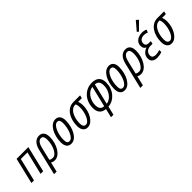

<svg xmlns="http://www.w3.org/2000/svg" viewBox="228 -2119 3637 3637"><g transform="rotate(-45 2046.0 -300.5)"><path d="M16 0 141 -522H456L331 0H261L373 -463H196L85 0Z M437 185 564 -344Q587 -438 635.5 -485.5Q684 -533 748 -533Q816 -533 848 -489.5Q880 -446 880 -372Q880 -297 861 -228.5Q842 -160 808.5 -106Q775 -52 730.5 -20.5Q686 11 634 11Q610 11 588.5 5Q567 -1 553 -12L506 185ZM642 -49Q676 -49 706.5 -75.5Q737 -102 760 -147.5Q783 -193 796.5 -249Q810 -305 810 -364Q810 -416 795 -445Q780 -474 741 -474Q704 -474 675 -438Q646 -402 632 -343L567 -72Q583 -57 603.5 -53Q624 -49 642 -49Z M1080 10Q1017 10 985 -31.5Q953 -73 953 -149Q953 -224 970.5 -293Q988 -362 1019.5 -416.5Q1051 -471 1094 -502.5Q1137 -534 1188 -534Q1250 -534 1282 -493Q1314 -452 1314 -378Q1314 -303 1296.5 -233Q1279 -163 1247.5 -108.5Q1216 -54 1173.5 -22Q1131 10 1080 10ZM1087 -49Q1120 -49 1148.5 -78.5Q1177 -108 1198.5 -157Q1220 -206 1231.5 -264Q1243 -322 1243 -379Q1243 -428 1228.5 -451Q1214 -474 1180 -474Q1147 -474 1118.5 -444.5Q1090 -415 1068.5 -366.5Q1047 -318 1035.5 -261Q1024 -204 1024 -148Q1024 -97 1038.5 -73Q1053 -49 1087 -49Z M1517 11Q1456 11 1423 -32Q1390 -75 1390 -153Q1390 -230 1409 -296.5Q1428 -363 1463.5 -414Q1499 -465 1549.5 -493.5Q1600 -522 1662 -522H1842L1828 -461H1727Q1737 -440 1743 -411Q1749 -382 1749 -347Q1749 -280 1731.5 -216Q1714 -152 1682.5 -101Q1651 -50 1609 -19.5Q1567 11 1517 11ZM1528 -50Q1560 -50 1588 -78.5Q1616 -107 1636.5 -153.5Q1657 -200 1668.5 -253.5Q1680 -307 1680 -358Q1680 -432 1659 -461H1647Q1604 -461 1569 -435.5Q1534 -410 1510 -366Q1486 -322 1473 -266.5Q1460 -211 1460 -151Q1460 -50 1528 -50Z M1963 185 2005 9Q1925 2 1883.5 -46Q1842 -94 1842 -179Q1842 -256 1866 -321Q1890 -386 1934 -434Q1978 -482 2037.5 -508.5Q2097 -535 2168 -535Q2266 -535 2315 -486.5Q2364 -438 2364 -344Q2364 -272 2342 -210Q2320 -148 2280 -100.5Q2240 -53 2186.5 -24Q2133 5 2071 10L2029 185ZM2019 -53 2120 -471Q2063 -464 2016 -424Q1969 -384 1941 -322Q1913 -260 1913 -187Q1913 -121 1938.5 -89Q1964 -57 2019 -53ZM2086 -53Q2144 -60 2191 -100Q2238 -140 2266 -202Q2294 -264 2294 -337Q2294 -402 2268.5 -434.5Q2243 -467 2187 -471Z M2511 10Q2448 10 2416 -31.5Q2384 -73 2384 -149Q2384 -224 2401.5 -293Q2419 -362 2450.5 -416.5Q2482 -471 2525 -502.5Q2568 -534 2619 -534Q2681 -534 2713 -493Q2745 -452 2745 -378Q2745 -303 2727.5 -233Q2710 -163 2678.5 -108.5Q2647 -54 2604.5 -22Q2562 10 2511 10ZM2518 -49Q2551 -49 2579.5 -78.5Q2608 -108 2629.5 -157Q2651 -206 2662.5 -264Q2674 -322 2674 -379Q2674 -428 2659.5 -451Q2645 -474 2611 -474Q2578 -474 2549.5 -444.5Q2521 -415 2499.5 -366.5Q2478 -318 2466.5 -261Q2455 -204 2455 -148Q2455 -97 2469.5 -73Q2484 -49 2518 -49Z M2748 185 2875 -344Q2898 -438 2946.5 -485.5Q2995 -533 3059 -533Q3127 -533 3159 -489.5Q3191 -446 3191 -372Q3191 -297 3172 -228.5Q3153 -160 3119.5 -106Q3086 -52 3041.5 -20.5Q2997 11 2945 11Q2921 11 2899.5 5Q2878 -1 2864 -12L2817 185ZM2953 -49Q2987 -49 3017.5 -75.5Q3048 -102 3071 -147.5Q3094 -193 3107.5 -249Q3121 -305 3121 -364Q3121 -416 3106 -445Q3091 -474 3052 -474Q3015 -474 2986 -438Q2957 -402 2943 -343L2878 -72Q2894 -57 2914.5 -53Q2935 -49 2953 -49Z M3376 10Q3320 10 3280 -19.5Q3240 -49 3241 -110Q3242 -174 3280 -215Q3318 -256 3373 -275Q3313 -300 3313 -371Q3313 -426 3341 -462Q3369 -498 3413.5 -516.5Q3458 -535 3507 -535Q3538 -535 3565.5 -529Q3593 -523 3614 -511L3589 -455Q3570 -466 3547 -470.5Q3524 -475 3499 -475Q3453 -475 3418 -449Q3383 -423 3383 -371Q3383 -301 3466 -301H3516L3502 -242H3450Q3383 -242 3347 -206.5Q3311 -171 3311 -122Q3311 -82 3336 -65.5Q3361 -49 3398 -49Q3457 -49 3509 -70L3511 -15Q3480 -2 3444.5 4Q3409 10 3376 10ZM3483 -586 3452 -614 3598 -786 3644 -745Z M3767 11Q3706 11 3673 -32Q3640 -75 3640 -153Q3640 -230 3659 -296.5Q3678 -363 3713.5 -414Q3749 -465 3799.5 -493.5Q3850 -522 3912 -522H4092L4078 -461H3977Q3987 -440 3993 -411Q3999 -382 3999 -347Q3999 -280 3981.5 -216Q3964 -152 3932.5 -101Q3901 -50 3859 -19.5Q3817 11 3767 11ZM3778 -50Q3810 -50 3838 -78.5Q3866 -107 3886.5 -153.5Q3907 -200 3918.5 -253.5Q3930 -307 3930 -358Q3930 -432 3909 -461H3897Q3854 -461 3819 -435.5Q3784 -410 3760 -366Q3736 -322 3723 -266.5Q3710 -211 3710 -151Q3710 -50 3778 -50Z"/></g></svg>

Font: Ubuntu Sans Condensed
Style: Italic
Weight: 400
Width: 3
Italic angle: -13.5°
Designer: Dalton Maag Ltd
Foundry: Dalton Maag Ltd
Version: Version 1.006; ttfautohint (v1.8.4.7-5d5b)